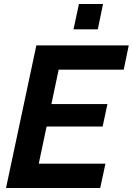

<svg xmlns="http://www.w3.org/2000/svg" viewBox="-20 -936 661 956"><path d="M161 -710H621L596 -589H272L236 -418H515L491 -306H212L173 -121H505L479 0H10ZM346 -790 373 -916H493L467 -790Z"/></svg>

Font: PTCRaleway
Style: Bold Italic
Weight: 700
Italic angle: -12°
Designer: Matt McInerney, Pablo Impallari, Rodrigo Fuenzalida
Foundry: Matt McInerney, Pablo Impallari, Rodrigo Fuenzalida
Version: Version 3.000g; ttfautohint (v1.5) -l 8 -r 28 -G 28 -x 14 -D